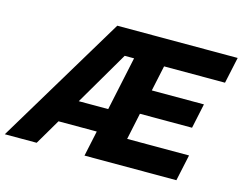

<svg xmlns="http://www.w3.org/2000/svg" viewBox="-156 -840 1249 989"><g transform="rotate(15 468.5 -345.0)"><path d="M-60 0 355 -690H997L967 -550H642L613 -414H891L863 -282H585L555 -140H885L855 0H365L394 -136H190L110 0ZM264 -263H421L482 -550H432Z"/></g></svg>

Font: Radio Canada
Style: Italic
Weight: 400
Italic angle: -12°
Designer: Charles Daoud, Etienne Aubert Bonn, Alexandre Saumier Demers, Jacques Le Bailly
Foundry: Radio-Canada
Version: Version 2.104;gftools[0.9.28.dev5+ged2979d]